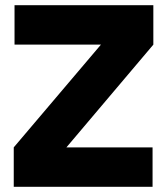

<svg xmlns="http://www.w3.org/2000/svg" viewBox="-20 -720 644 740"><path d="M33 0H568V-152H236L571 -548V-700H36V-548H369L33 -152Z"/></svg>

Font: Unageo
Style: ExtraBold
Weight: 800
Designer: Richard Sepsi
Foundry: Richard Sepsi
Version: Version 2.000